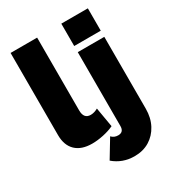

<svg xmlns="http://www.w3.org/2000/svg" viewBox="-219 -856 1083 1190"><g transform="rotate(-30 322.5 -260.5)"><path d="M44 -730H234V-209Q234 -149 283 -149Q308 -149 335 -164L359 -24Q325 -8 282.5 1Q240 10 202 10Q126 10 85 -29.5Q44 -69 44 -142ZM407 -570V-730H597V-570ZM391 209Q305 209 242 155L320 26Q338 46 367 46Q407 46 407 3V-526H597V-12Q597 53 570.5 103Q544 153 498 181Q452 209 391 209Z"/></g></svg>

Font: Raleway Black
Style: Regular
Weight: 900
Designer: Matt McInerney, Pablo Impallari, Rodrigo Fuenzalida
Foundry: Matt McInerney, Pablo Impallari, Rodrigo Fuenzalida
Version: Version 4.026